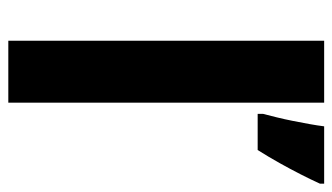

<svg xmlns="http://www.w3.org/2000/svg" viewBox="-189 -611 800 462"><g transform="rotate(90 211.0 -380.0)"><path d="M227 0H78V-760H227ZM422 -750Q412 -728 399.5 -703.5Q387 -679 372.5 -653Q358 -627 341 -600H254V-613Q258 -628 262.5 -646.5Q267 -665 271 -685Q275 -705 278.5 -724.5Q282 -744 284 -760H422Z"/></g></svg>

Font: Noto Sans Kannada
Style: Regular
Weight: 400
Designer: Jelle Bosma - Monotype Design Team
Foundry: Monotype Imaging Inc.
Version: Version 2.003